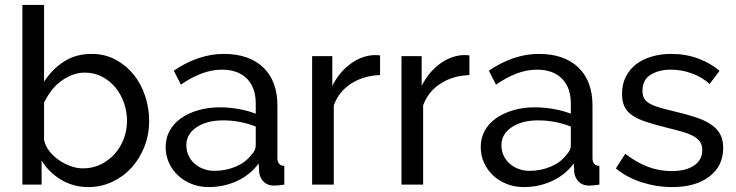

<svg xmlns="http://www.w3.org/2000/svg" viewBox="-20 -750 2991 780"><path d="M339 10Q278 10 228 -20Q178 -50 149 -98V0H71V-730H159V-418Q192 -469 240 -500Q288 -531 352 -531Q406 -531 449 -508Q492 -485 522.5 -447.5Q553 -410 569.5 -360.5Q586 -311 586 -259Q586 -204 567 -155Q548 -106 515 -69.5Q482 -33 436.5 -11.5Q391 10 339 10ZM317 -66Q356 -66 389 -82Q422 -98 446 -125Q470 -152 483 -186.5Q496 -221 496 -259Q496 -297 483.5 -332.5Q471 -368 448.5 -395Q426 -422 394.5 -438.5Q363 -455 325 -455Q297 -455 272 -445Q247 -435 225.5 -418.5Q204 -402 187.5 -380Q171 -358 159 -333V-182Q164 -157 180.5 -136Q197 -115 219.5 -99.5Q242 -84 267.5 -75Q293 -66 317 -66Z M828 10Q791 10 759 -2.5Q727 -15 703.5 -37Q680 -59 666.5 -88.5Q653 -118 653 -153Q653 -189 669 -218.5Q685 -248 714.5 -269Q744 -290 784.5 -302Q825 -314 873 -314Q911 -314 950 -307Q989 -300 1019 -288V-330Q1019 -394 983 -430.5Q947 -467 881 -467Q802 -467 715 -406L686 -463Q787 -531 889 -531Q992 -531 1049.5 -476Q1107 -421 1107 -321V-108Q1107 -77 1135 -76V0Q1121 2 1112 3Q1103 4 1093 4Q1067 4 1051.5 -11.5Q1036 -27 1033 -49L1031 -86Q996 -39 942.5 -14.5Q889 10 828 10ZM851 -56Q898 -56 938.5 -73.5Q979 -91 1000 -120Q1019 -139 1019 -159V-236Q955 -261 886 -261Q820 -261 778.5 -233Q737 -205 737 -160Q737 -138 745.5 -119Q754 -100 769.5 -86Q785 -72 806 -64Q827 -56 851 -56Z M1524 -445Q1458 -443 1407.5 -411Q1357 -379 1336 -322V0H1248V-522H1330V-401Q1357 -455 1401 -488.5Q1445 -522 1495 -526Q1505 -526 1512 -526Q1519 -526 1524 -525Z M1887 -445Q1821 -443 1770.5 -411Q1720 -379 1699 -322V0H1611V-522H1693V-401Q1720 -455 1764 -488.5Q1808 -522 1858 -526Q1868 -526 1875 -526Q1882 -526 1887 -525Z M2108 10Q2071 10 2039 -2.5Q2007 -15 1983.5 -37Q1960 -59 1946.5 -88.5Q1933 -118 1933 -153Q1933 -189 1949 -218.5Q1965 -248 1994.5 -269Q2024 -290 2064.5 -302Q2105 -314 2153 -314Q2191 -314 2230 -307Q2269 -300 2299 -288V-330Q2299 -394 2263 -430.5Q2227 -467 2161 -467Q2082 -467 1995 -406L1966 -463Q2067 -531 2169 -531Q2272 -531 2329.5 -476Q2387 -421 2387 -321V-108Q2387 -77 2415 -76V0Q2401 2 2392 3Q2383 4 2373 4Q2347 4 2331.5 -11.5Q2316 -27 2313 -49L2311 -86Q2276 -39 2222.5 -14.5Q2169 10 2108 10ZM2131 -56Q2178 -56 2218.5 -73.5Q2259 -91 2280 -120Q2299 -139 2299 -159V-236Q2235 -261 2166 -261Q2100 -261 2058.5 -233Q2017 -205 2017 -160Q2017 -138 2025.5 -119Q2034 -100 2049.5 -86Q2065 -72 2086 -64Q2107 -56 2131 -56Z M2711 10Q2648 10 2587 -9.5Q2526 -29 2482 -66L2520 -125Q2566 -90 2612 -72.5Q2658 -55 2709 -55Q2766 -55 2799.5 -77.5Q2833 -100 2833 -141Q2833 -160 2824 -173.5Q2815 -187 2797 -197Q2779 -207 2751 -215Q2723 -223 2686 -232Q2639 -244 2605 -255Q2571 -266 2549 -281Q2527 -296 2517 -317Q2507 -338 2507 -369Q2507 -408 2522.5 -438.5Q2538 -469 2565 -489.5Q2592 -510 2628.5 -520.5Q2665 -531 2707 -531Q2766 -531 2817 -512Q2868 -493 2903 -462L2863 -409Q2830 -438 2789 -452.5Q2748 -467 2705 -467Q2657 -467 2623.5 -446.5Q2590 -426 2590 -381Q2590 -363 2596.5 -351Q2603 -339 2618 -330Q2633 -321 2656.5 -314Q2680 -307 2713 -299Q2765 -287 2803.5 -274.5Q2842 -262 2867.5 -245Q2893 -228 2905.5 -205Q2918 -182 2918 -149Q2918 -76 2862 -33Q2806 10 2711 10Z"/></svg>

Font: PTCRaleway Medium
Style: Regular
Weight: 500
Designer: Matt McInerney, Pablo Impallari, Rodrigo Fuenzalida
Foundry: Matt McInerney, Pablo Impallari, Rodrigo Fuenzalida
Version: Version 3.000g; ttfautohint (v1.5) -l 8 -r 28 -G 28 -x 14 -D